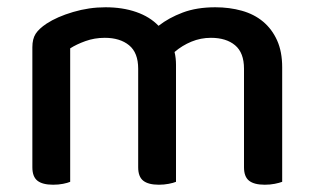

<svg xmlns="http://www.w3.org/2000/svg" viewBox="-20 -502 865 528"><path d="M651 -313Q651 -357 626.5 -377.5Q602 -398 560 -398Q532 -398 506.5 -387.5Q481 -377 460 -359Q462 -351 463 -342Q464 -333 464 -324V-2Q457 1 444 3.5Q431 6 417 6Q388 6 374 -5Q360 -16 360 -42V-313Q360 -357 335 -377.5Q310 -398 268 -398Q240 -398 215 -389Q190 -380 173 -369V-2Q166 1 153.5 3.5Q141 6 126 6Q97 6 83 -5Q69 -16 69 -42V-372Q69 -395 78 -409Q87 -423 108 -437Q137 -456 181 -469Q225 -482 270 -482Q317 -482 354.5 -469Q392 -456 416 -431Q444 -453 482.5 -467.5Q521 -482 572 -482Q611 -482 645 -472.5Q679 -463 703.5 -442.5Q728 -422 742 -391Q756 -360 756 -317V-2Q748 1 735.5 3.5Q723 6 708 6Q679 6 665 -5Q651 -16 651 -42V-313Z"/></svg>

Font: Baloo Da 2 Medium
Style: Regular
Weight: 500
Designer: Noopur Datye, Sulekha Rajkumar and Ek Type
Foundry: Ek Type
Version: Version 1.640;hotconv 1.0.111;makeotfexe 2.5.65597; ttfautoh